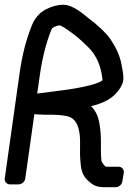

<svg xmlns="http://www.w3.org/2000/svg" viewBox="-45 -735 540 805"><path d="M111 -343 122 -420C132 -491 148 -553 169 -607C171 -611 172 -614 173 -616C176 -619 193 -628 204 -629C213 -627 230 -616 240 -609C275 -583 287 -575 326 -536C360 -502 379 -458 385 -399C376 -388 317 -368 198 -354C170 -351 143 -346 111 -343ZM142 -254H173C190 -254 209 -253 231 -249C265 -243 281 -221 288 -178C294 -143 288 -105 292 -61L294 -40C298 -4 312 15 342 37C356 47 374 50 394 50H440C451 50 466 41 468 25L474 -11C476 -22 468 -36 452 -36H399C396 -36 381 -54 380 -62C375 -118 383 -160 371 -222C366 -249 356 -270 337 -290C385 -301 437 -322 465 -377C478 -401 471 -430 464 -467C458 -499 443 -533 420 -568C400 -598 356 -637 327 -658C312 -669 265 -715 220 -715C196 -715 171 -708 146 -695C119 -681 100 -656 90 -632C66 -572 49 -514 36 -420L-25 13C-27 24 -19 38 -3 38H33C44 38 59 29 61 13L99 -256Z"/></svg>

Font: Reckless Catfish
Style: HeavyIt
Weight: 400
Foundry: Cannot Into Space Fonts
Version: Version 0.2894